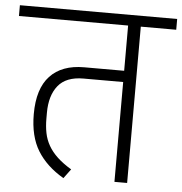

<svg xmlns="http://www.w3.org/2000/svg" viewBox="-71 -747 759 799"><g transform="rotate(5 308.5 -347.5)"><path d="M223 3Q151 -39 114 -99Q77 -159 77 -252Q77 -358 126.5 -411Q176 -464 269 -464H436V-653H-20V-698H637V-653H489V0H436V-417H270Q198 -417 164.5 -375.5Q131 -334 131 -262V-237Q131 -205 136.5 -177.5Q142 -150 156 -125.5Q170 -101 193.5 -79Q217 -57 252 -36Z"/></g></svg>

Font: IBM Plex Sans Devanagari Light
Style: Regular
Weight: 300
Designer: Mike Abbink, Paul van der Laan, Pieter van Rosmalen, Erin McLaughlin
Foundry: Bold Monday
Version: Version 1.1